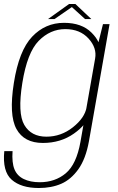

<svg xmlns="http://www.w3.org/2000/svg" viewBox="-35 -713 593 963"><path d="M159.5 230Q223 230 272 208.8Q321 187.5 358 135.8Q395 84 411 -4L514.5 -592H481.5L450.5 -467L368.5 -1.5Q348.5 111 295 156Q241.5 201 164 201Q117.5 201 84.2 185Q51 169 37.5 136Q24 103 28 45H-13.5Q-23.5 147 23.8 188.5Q71 230 159.5 230ZM180 4Q269 4 335.5 -42.8Q402 -89.5 410.5 -138.5L399.5 -175.5Q390 -121.5 330.5 -74.5Q271 -27.5 197.5 -27.5Q121.5 -27.5 87 -86.2Q52.5 -145 77 -297Q101.5 -449.5 159.2 -508.2Q217 -567 292.5 -567Q366 -567 409 -519.8Q452 -472.5 442 -419L465.5 -453.5Q473.5 -500 424.2 -549.2Q375 -598.5 286 -598.5Q192 -598.5 126 -528.8Q60 -459 34.5 -297Q9 -136 47.5 -66Q86 4 180 4ZM206 -617.5H238.5L325.5 -677.5L391.5 -617.5H423L343 -693H311.5Z"/></svg>

Font: Anybody UltraCondensed Thin ExtraLight
Style: Italic
Weight: 250
Italic angle: -10°
Version: Version 1.111